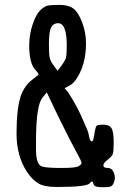

<svg xmlns="http://www.w3.org/2000/svg" viewBox="-20 -784 569 799"><path d="M215.8 -5.9Q164.1 -5.9 139.2 -21Q114.3 -36.1 91.8 -69.3Q48.8 -135.7 48.8 -228.5Q48.8 -330.1 66.4 -384.8Q83 -429.7 115.2 -453.1Q135.7 -468.8 139.6 -472.7Q141.6 -478.5 127.9 -492.2Q101.6 -519.5 101.6 -594.7Q101.6 -640.6 115.7 -682.1Q129.9 -723.6 146.5 -740.2Q163.1 -756.8 177.2 -760.3Q191.4 -763.7 228 -763.7Q264.6 -763.7 285.2 -748.5Q305.7 -733.4 321.8 -690.9Q337.9 -648.4 337.9 -604.5Q337.9 -511.7 294.9 -451.2Q281.2 -433.6 270 -428.2Q258.8 -422.9 249 -417L263.7 -399.4Q302.7 -340.8 332 -269.5Q346.7 -238.3 348.6 -226.6Q352.5 -202.1 358.4 -197.3Q364.3 -192.4 367.2 -200.7Q370.1 -209 374 -233.4Q377.9 -257.8 383.3 -261.7Q388.7 -265.6 412.1 -265.1Q435.5 -264.6 444.3 -250Q453.1 -234.4 453.1 -193.4Q453.1 -152.3 449.2 -142.6Q445.3 -132.8 427.7 -119.1Q410.2 -105.5 410.2 -96.7Q410.2 -85 428.2 -85Q446.3 -85 454.1 -64.5Q458 -53.7 458 -43.9Q458 -34.2 453.1 -22.5Q448.2 -10.7 439.9 -7.8Q431.6 -4.9 410.2 -4.9Q388.7 -4.9 379.9 -7.8Q371.1 -10.7 368.7 -20Q366.2 -29.3 363.3 -28.3Q359.4 -29.3 353.5 -21.5Q341.8 -5.9 215.8 -5.9ZM155.3 -90.8Q174.8 -85 235.8 -85Q296.9 -85 308.1 -92.8Q319.3 -100.6 319.3 -105.5Q319.3 -112.3 306.6 -135.3Q293.9 -158.2 271.5 -201.2Q271.5 -201.2 229.5 -285.2Q209 -326.2 174.8 -399.4Q169.9 -392.6 156.2 -377Q130.9 -345.7 129.9 -206.1V-160.2Q129.9 -98.6 155.3 -90.8ZM257.8 -595.7Q257.8 -687.5 221.7 -687.5Q201.2 -687.5 191.4 -667Q183.6 -646.5 183.6 -603Q183.6 -559.6 186.5 -545.4Q189.5 -531.2 198.2 -518.6Q207 -505.9 219.7 -489.3Q251 -529.3 254.4 -543Q257.8 -556.6 257.8 -595.7Z"/></svg>

Font: Semi-Sweet
Style: Book
Weight: 400
Designer: Walter E Stewart
Version: 0.5